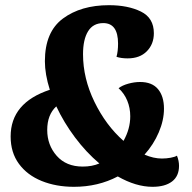

<svg xmlns="http://www.w3.org/2000/svg" viewBox="-20 -700 740 740"><path d="M670 -61Q670 -21 643 -0.5Q616 20 568 20Q504 20 434 -20Q358 20 265 20Q196 20 140.5 -2.5Q85 -25 53 -68.5Q21 -112 21 -174Q21 -304 172 -354Q153 -414 153 -464Q153 -577 222.5 -628.5Q292 -680 400 -680Q473 -680 523 -655.5Q573 -631 573 -572Q573 -530 546 -502.5Q519 -475 472 -475Q447 -475 429 -481Q435 -502 435 -532Q435 -611 378 -611Q339 -611 319.5 -579.5Q300 -548 300 -491Q300 -398 344 -307.5Q388 -217 456 -157Q482 -203 482 -252Q482 -284 470.5 -312Q459 -340 437 -360Q451 -371 474.5 -377.5Q498 -384 520 -384Q566 -384 589 -356.5Q612 -329 612 -281Q612 -237 592 -190Q572 -143 537 -104Q572 -89 604 -89Q621 -89 637.5 -92Q654 -95 662 -100Q670 -80 670 -61ZM363 -70Q312 -113 269 -170.5Q226 -228 197 -290Q162 -258 162 -199Q162 -141 198.5 -99.5Q235 -58 299 -58Q335 -58 363 -70Z"/></svg>

Font: Sansita
Style: Bold Italic
Weight: 700
Italic angle: -11°
Designer: Pablo Cosgaya
Foundry: Omnibus-Type
Version: Version 1.006